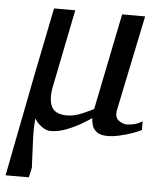

<svg xmlns="http://www.w3.org/2000/svg" viewBox="-92 -526 635 775"><g transform="rotate(5 226.0 -138.0)"><path d="M40.5 -208.5 95.7 -481.9H181.6L118.7 -168.9Q107.9 -115.7 122.3 -85.9Q136.7 -56.2 185.5 -56.2Q213.9 -56.2 246.8 -70.3Q279.8 -84.5 297.9 -94.2L296.4 -60.1Q278.8 -47.4 250 -30.3Q221.2 -13.2 188.2 -0.5Q155.3 12.2 125 12.2Q100.6 12.2 75.2 -12.5Q49.8 -37.1 37.8 -86.2Q25.9 -135.3 40.5 -208.5ZM356 12.2Q327.6 12.2 313.2 2Q298.8 -8.3 293.7 -22.9Q288.6 -37.6 288.3 -51Q288.1 -64.5 288.1 -70.3L371.6 -481.9H464.8L384.8 -97.2Q378.4 -66.4 395.3 -53.7Q412.1 -41 428.7 -41Q438.5 -41 454.6 -43.9Q470.7 -46.9 491.7 -59.1V-23.9Q479.5 -17.1 455.3 -8.5Q431.2 0 404.3 6.1Q377.4 12.2 356 12.2ZM68.8 -100.6Q53.7 -22.9 57.1 47.6Q60.5 118.2 62.5 167L53.7 206.1H-40.5L37.6 -193.8Z"/></g></svg>

Font: Charis
Style: Italic
Weight: 400
Italic angle: -11°
Designer: Walt Agee, Miriam Martin, Annie Olsen, Victor Gaultney, Lorna Priest, Alan Ward, Bob Hallissy, Martin Hosken, Sharon Cor
Foundry: SIL Global
Version: Version 7.000